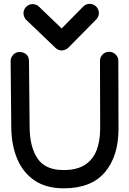

<svg xmlns="http://www.w3.org/2000/svg" viewBox="-20 -977 687 1022"><path d="M36.6 -652.3Q36.6 -670.9 50.5 -685.5Q64.5 -700.2 83 -700.2Q106 -700.2 119.9 -687.7Q133.8 -675.3 134.3 -652.3L137.7 -299.3Q138.7 -193.8 180.2 -132.8Q221.7 -71.8 317.9 -71.8Q389.2 -71.8 432.1 -99.6Q475.1 -127.4 494.1 -177.2Q513.2 -227.1 513.2 -292L512.2 -652.8V-653.3Q512.2 -673.3 526.4 -687.3Q540.5 -701.2 560.5 -701.2Q580.6 -701.2 595.2 -687.3Q609.9 -673.3 609.9 -653.3V-652.8L610.8 -292Q610.8 -145.5 538.3 -60.1Q465.8 25.4 319.8 25.4Q225.6 25.4 164.1 -16.4Q102.5 -58.1 71.8 -131.1Q41 -204.1 40 -297.9L36.6 -651.9ZM343.8 -723.1Q337.9 -717.3 327.9 -712.9Q317.9 -708.5 309.1 -708.5Q290 -708.5 275.4 -722.2L120.6 -870.1Q113.8 -876 109.4 -886.7Q105 -897.5 105 -906.2Q105 -926.3 119.4 -940.7Q133.8 -955.1 153.8 -955.1Q173.8 -955.1 188 -940.9L308.1 -825.7L422.4 -941.4Q436.5 -956.5 457.5 -956.5Q477.5 -956.5 491.9 -942.1Q506.3 -927.7 506.3 -907.7Q506.3 -887.7 491.7 -873Z"/></svg>

Font: Manjari
Style: Bold
Weight: 700
Designer: Santhosh Thottingal <santhosh.thottingal@gmail.com>
Version: Version 2.000